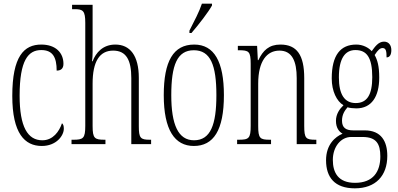

<svg xmlns="http://www.w3.org/2000/svg" viewBox="-20 -786 2168 1047"><path d="M208 10C287 10 328 -46 328 -84C328 -100 325 -108 318 -114C303 -69 269 -21 211 -21C131 -21 87 -94 87 -264C87 -458 134 -513 205 -513C268 -513 289 -473 289 -401C311 -401 326 -411 326 -438C326 -498 284 -543 205 -543C111 -543 47 -479 47 -263C47 -58 115 10 208 10Z M370 0H555V-24H551C496 -24 485 -31 485 -99V-330C485 -451 523 -510 597 -510C670 -510 696 -456 696 -360V0H804V-24H797C746 -24 737 -33 737 -98V-361C737 -483 689 -543 609 -543C541 -543 503 -499 485 -452H482C484 -468 485 -486 485 -503V-760H373V-736H387C433 -736 445 -727 445 -661V-100C445 -31 434 -24 379 -24H370Z M1013 -619V-606H1024C1064 -652 1117 -721 1136 -756V-766H1081C1066 -721 1042 -676 1013 -619ZM1037 10C1144 10 1201 -75 1201 -267C1201 -450 1148 -543 1039 -543C925 -543 873 -452 873 -267C873 -77 933 10 1037 10ZM1038 -21C952 -21 914 -106 914 -267C914 -431 946 -512 1037 -512C1128 -512 1160 -431 1160 -267C1160 -106 1128 -21 1038 -21Z M1273 0H1458V-24H1452C1398 -24 1388 -31 1388 -99V-330C1388 -454 1436 -510 1504 -510C1573 -510 1598 -452 1598 -360V0H1705V-24H1701C1648 -24 1639 -31 1639 -100V-360C1639 -486 1599 -543 1509 -543C1447 -543 1414 -511 1389 -458H1386L1382 -536H1277V-512H1282C1337 -512 1347 -506 1347 -438V-100C1347 -31 1337 -24 1281 -24H1273Z M1915 241C2029 241 2092 172 2092 64C2092 -15 2059 -75 1969 -75H1906C1867 -75 1845 -89 1845 -128C1845 -162 1860 -183 1875 -201C1886 -197 1909 -195 1923 -195C2006 -195 2048 -259 2048 -363C2048 -426 2038 -459 2023 -486C2041 -514 2053 -524 2066 -524C2085 -524 2088 -507 2088 -473C2106 -473 2114 -489 2114 -513C2114 -538 2101 -559 2074 -559C2043 -559 2024 -530 2007 -507C1990 -526 1959 -543 1923 -543C1837 -543 1789 -486 1789 -358C1789 -289 1816 -234 1853 -212C1832 -192 1812 -164 1812 -127C1812 -88 1830 -67 1848 -57C1808 -40 1758 2 1758 88C1758 181 1805 241 1915 241ZM1920 -224C1858 -224 1828 -272 1828 -364C1828 -468 1862 -513 1918 -513C1979 -513 2010 -474 2010 -365C2010 -270 1982 -224 1920 -224ZM1916 211C1824 211 1795 155 1795 86C1795 14 1839 -39 1895 -39H1957C2032 -39 2054 -2 2054 67C2054 149 2016 211 1916 211Z"/></svg>

Font: Noto Serif Armenian ExtraCondensed ExtraLight
Style: Regular
Weight: 200
Width: 2
Designer: Monotype Design Team
Foundry: Monotype Imaging Inc.
Version: Version 2.008